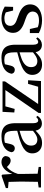

<svg xmlns="http://www.w3.org/2000/svg" viewBox="996 -1577 596 2628"><g transform="rotate(-90 1294.0 -263.0)"><path d="M217.8 -530.3 227.5 -392.6Q262.7 -491.2 334 -527.3Q361.3 -541 387.7 -541Q452.1 -541 470.7 -495.1Q471.7 -492.2 471.7 -491.2Q468.8 -416 408.2 -415Q372.1 -416 335 -454.1L322.3 -466.8Q257.8 -415 227.5 -316.4V-232.4Q227.5 -210.9 230.5 -45.9L323.2 -32.2V0H42V-32.2L119.1 -43Q122.1 -127.9 122.1 -232.4V-295.9Q122.1 -352.5 118.2 -443.4L34.2 -451.2V-481.4L203.1 -540Z M817.4 -109.4V-293Q773.4 -281.2 725.6 -263.7Q625 -223.6 616.2 -151.4Q615.2 -142.6 615.2 -134.8Q615.2 -60.5 681.6 -50.8Q691.4 -49.8 700.2 -49.8Q738.3 -49.8 787.1 -85.9Q800.8 -95.7 817.4 -109.4ZM1005.9 -66.4 1022.5 -47.9Q984.4 10.7 921.9 12.7Q848.6 12.7 825.2 -53.7Q822.3 -63.5 820.3 -74.2Q756.8 -9.8 712.9 4.9Q685.5 14.6 653.3 14.6Q565.4 14.6 527.3 -46.9Q508.8 -78.1 508.8 -119.1Q508.8 -191.4 575.2 -236.3Q618.2 -264.6 697.3 -292Q796.9 -320.3 817.4 -325.2V-366.2Q817.4 -464.8 776.4 -489.3Q752.9 -502 712.9 -502Q683.6 -502 654.3 -494.1L636.7 -419.9Q624 -359.4 577.1 -358.4Q531.2 -360.4 524.4 -402.3Q542 -493.2 642.6 -526.4Q688.5 -541 745.1 -541Q871.1 -541 905.3 -454.1Q921.9 -413.1 921.9 -349.6V-103.5Q922.9 -39.1 960 -38.1Q982.4 -39.1 1005.9 -66.4Z M1460 -176.8H1509.8L1499 0H1062.5V-33.2L1375 -487.3H1152.3L1117.2 -360.4L1068.4 -365.2L1077.1 -526.4H1494.1V-493.2L1184.6 -39.1H1420.9Z M1891.6 -109.4V-293Q1847.7 -281.2 1799.8 -263.7Q1699.2 -223.6 1690.4 -151.4Q1689.5 -142.6 1689.5 -134.8Q1689.5 -60.5 1755.9 -50.8Q1765.6 -49.8 1774.4 -49.8Q1812.5 -49.8 1861.3 -85.9Q1875 -95.7 1891.6 -109.4ZM2080.1 -66.4 2096.7 -47.9Q2058.6 10.7 1996.1 12.7Q1922.9 12.7 1899.4 -53.7Q1896.5 -63.5 1894.5 -74.2Q1831.1 -9.8 1787.1 4.9Q1759.8 14.6 1727.5 14.6Q1639.6 14.6 1601.6 -46.9Q1583 -78.1 1583 -119.1Q1583 -191.4 1649.4 -236.3Q1692.4 -264.6 1771.5 -292Q1871.1 -320.3 1891.6 -325.2V-366.2Q1891.6 -464.8 1850.6 -489.3Q1827.1 -502 1787.1 -502Q1757.8 -502 1728.5 -494.1L1710.9 -419.9Q1698.2 -359.4 1651.4 -358.4Q1605.5 -360.4 1598.6 -402.3Q1616.2 -493.2 1716.8 -526.4Q1762.7 -541 1819.3 -541Q1945.3 -541 1979.5 -454.1Q1996.1 -413.1 1996.1 -349.6V-103.5Q1997.1 -39.1 2034.2 -38.1Q2056.6 -39.1 2080.1 -66.4Z M2355.5 -324.2 2398.4 -307.6Q2523.4 -265.6 2543 -186.5Q2547.9 -168.9 2547.9 -148.4Q2547.9 -61.5 2466.8 -16.6Q2410.2 14.6 2328.1 14.6Q2236.3 13.7 2155.3 -29.3V-152.3H2210.9L2235.4 -43.9Q2278.3 -27.3 2324.2 -27.3Q2435.5 -27.3 2448.2 -97.7Q2450.2 -105.5 2450.2 -114.3Q2450.2 -164.1 2393.6 -193.4Q2374 -203.1 2347.7 -211.9L2294.9 -230.5Q2176.8 -273.4 2161.1 -352.5Q2158.2 -366.2 2158.2 -380.9Q2158.2 -464.8 2231.4 -509.8Q2284.2 -541 2358.4 -541Q2444.3 -540 2517.6 -496.1L2513.7 -381.8H2463.9L2438.5 -481.4Q2397.5 -501 2359.4 -501Q2275.4 -501 2257.8 -445.3Q2253.9 -432.6 2253.9 -419.9Q2253.9 -374 2297.9 -348.6Q2319.3 -335.9 2355.5 -324.2Z"/></g></svg>

Font: GenYoMin JP SemiBold
Style: Regular
Weight: 600
Version: Version 1.001;PS 1;hotconv 16.6.51;makeotf.lib2.5.65220 DEVE